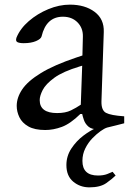

<svg xmlns="http://www.w3.org/2000/svg" viewBox="-20 -550 569 827"><path d="M175 10Q129 10 102 -5.5Q75 -21 63.5 -45Q52 -69 52 -94Q52 -130 76 -165.5Q100 -201 156.5 -235.5Q213 -270 308 -302L335 -311L337 -392Q338 -429 314 -453.5Q290 -478 251 -478Q179 -478 159 -393Q156 -382 135 -373Q114 -364 82 -364Q64 -364 55 -368.5Q46 -373 51 -388Q67 -427 104 -459Q141 -491 188 -510.5Q235 -530 281 -530Q346 -530 387.5 -499Q429 -468 427 -412L417 -114Q416 -75 436.5 -64Q457 -53 515 -49V-19L480 -10Q447 -2 429 2.5Q411 7 401 7Q374 7 360.5 -5Q347 -17 341.5 -33Q336 -49 334 -59H326Q283 -17 246.5 -3.5Q210 10 175 10ZM226 -63Q262 -63 285.5 -74.5Q309 -86 328 -99L334 -267L324 -264Q251 -242 214 -215Q177 -188 164 -162.5Q151 -137 151 -119Q151 -63 226 -63ZM365 257Q325 257 295.5 232.5Q266 208 266 161Q266 122 287.5 89.5Q309 57 339.5 34Q370 11 397 0H440Q430 3 413 15Q396 27 378 45.5Q360 64 347.5 89Q335 114 335 143Q335 206 402 206Q425 206 441 200Q457 194 465 190L478 206Q464 220 438 238.5Q412 257 365 257Z"/></svg>

Font: Hedvig Letters Serif 12pt
Style: Regular
Weight: 400
Designer: Alexander Örn & Tor Weibull
Foundry: Kanon Foundry
Version: Version 1.000; ttfautohint (v1.8.4.7-5d5b)